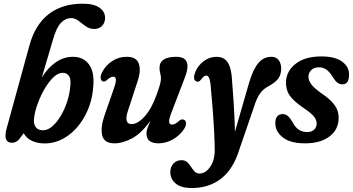

<svg xmlns="http://www.w3.org/2000/svg" viewBox="-20 -748 1864 1014"><path d="M260 -539.5 201 -339.5Q233.5 -391 275.2 -419.5Q317 -448 365 -448Q420.5 -448 450 -407.8Q479.5 -367.5 472.5 -290.5Q466.5 -207 430.2 -139Q394 -71 337.8 -30.8Q281.5 9.5 216 9.5Q178.5 9.5 149.5 -3.8Q120.5 -17 105 -44.5L81.5 -12.5Q64 6 44 6Q-5.5 6 15 -69.5L136 -510Q165.5 -617 236.5 -672.8Q307.5 -728.5 417 -728.5Q475.5 -728.5 505.2 -707.5Q535 -686.5 535 -654Q535 -629 519.8 -612Q504.5 -595 477.5 -595Q453 -595 433 -609.2Q413 -623.5 394.5 -638Q376 -652.5 356 -652.5Q326 -652.5 302 -627.5Q278 -602.5 260 -539.5ZM311 -363.5Q286.5 -363.5 261.5 -339.2Q236.5 -315 215.2 -278Q194 -241 179.2 -201Q164.5 -161 160.5 -128.5Q155.5 -94 168.5 -77Q181.5 -60 207 -60Q232.5 -60 256.2 -80.8Q280 -101.5 299.8 -134.2Q319.5 -167 332.5 -205Q345.5 -243 349.5 -277.5Q357 -326.5 345.5 -345Q334 -363.5 311 -363.5Z M946 -117Q959.5 -116 962 -101Q964.5 -86 953 -68Q931.5 -34 894.2 -12.5Q857 9 817 9Q753.5 9 753.5 -43.5Q753.5 -57 759.5 -73.2Q765.5 -89.5 774.5 -111Q728.5 -45 678.5 -18Q628.5 9 585 9Q529 9 519.5 -34Q510 -77 533.5 -143L583 -285Q603.5 -343 578 -343Q563 -343 544 -325Q533.5 -315.5 526.5 -317.5Q516 -318.5 512.2 -332.2Q508.5 -346 520.5 -369Q539 -403.5 573 -425.8Q607 -448 648.5 -448Q701 -448 713.2 -411.5Q725.5 -375 707 -320L656 -164Q632.5 -92.5 675 -92.5Q707 -92.5 744 -133.2Q781 -174 806.5 -246.5Q820.5 -285 825.2 -302.8Q830 -320.5 830 -333.5Q830 -348 826.2 -361Q822.5 -374 822.5 -390Q822.5 -448 911 -448Q1001 -448 954 -332.5L885.5 -153.5Q872 -119 873.2 -104.5Q874.5 -90 888.5 -90Q896 -90 904.8 -94.2Q913.5 -98.5 927.5 -111Q937.5 -119 946 -117Z M1295.5 -311Q1316 -381 1344 -414.5Q1372 -448 1412 -448Q1438.5 -448 1451.8 -430.5Q1465 -413 1465 -386Q1465 -356.5 1451.5 -335.8Q1438 -315 1401.5 -294.5Q1369.5 -278.5 1351.8 -252.2Q1334 -226 1320 -179.5L1243.5 43Q1212.5 144 1148.8 194.5Q1085 245 993 245Q936 245 907.8 221.2Q879.5 197.5 879.5 161Q879.5 133.5 896 115.8Q912.5 98 938.5 98Q957.5 98 969 108.8Q980.5 119.5 989.2 133.5Q998 147.5 1008 158Q1018 168.5 1033.5 168.5Q1064.5 168.5 1089.2 134.2Q1114 100 1114 44Q1114 8 1111 -51Q1108 -110 1102.8 -176.8Q1097.5 -243.5 1092 -302.5Q1088.5 -330 1082.8 -339.5Q1077 -349 1068 -349Q1057 -349 1041.5 -327.5Q1029.5 -311 1015 -319Q995.5 -330 1013 -371.5Q1026 -402.5 1056.2 -425.2Q1086.5 -448 1123.5 -448Q1159 -448 1178.5 -424.2Q1198 -400.5 1203.5 -348.5Q1208.5 -290.5 1213.5 -214Q1218.5 -137.5 1221 -52.5Z M1602.5 -50.5Q1627 -50.5 1639.8 -64Q1652.5 -77.5 1652.5 -96Q1652.5 -113 1639.5 -130.8Q1626.5 -148.5 1583 -178Q1529 -214.5 1508.8 -245.2Q1488.5 -276 1490.5 -319Q1494.5 -376 1543.8 -413Q1593 -450 1677.5 -450Q1749 -450 1786.2 -423Q1823.5 -396 1823.5 -354.5Q1823.5 -302.5 1788 -302.5Q1773.5 -302.5 1762 -311.2Q1750.5 -320 1736.5 -342.5Q1722 -367 1704.5 -379.8Q1687 -392.5 1663.5 -392.5Q1638 -392.5 1623.5 -377.8Q1609 -363 1609 -342.5Q1609 -325 1622.5 -305Q1636 -285 1677 -255.5Q1719.5 -227 1740 -202Q1760.5 -177 1765.5 -153.2Q1770.5 -129.5 1767 -105.5Q1760 -54 1713.5 -22.5Q1667 9 1590.5 9Q1513.5 9 1473.8 -22.2Q1434 -53.5 1434 -96.5Q1434 -145.5 1473.5 -145.5Q1488.5 -145.5 1500.8 -134.8Q1513 -124 1524.5 -104Q1540 -74 1559.2 -62.2Q1578.5 -50.5 1602.5 -50.5Z"/></svg>

Font: Fraunces 144pt S100 SemiBold
Style: Italic
Weight: 600
Italic angle: -16°
Version: Version 1.000; ttfautohint (v1.8.3)